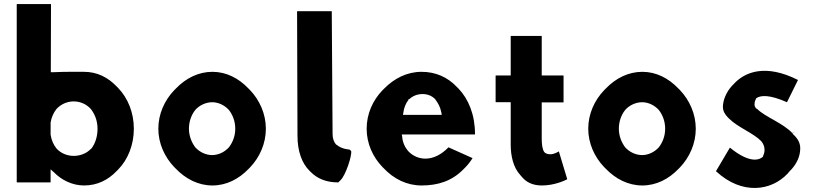

<svg xmlns="http://www.w3.org/2000/svg" viewBox="-20 -887 3990 941"><path d="M426 -157H425C405 -136 375 -123 341 -123C309 -123 278 -136 257 -159C243 -176 232 -200 228 -227V-228V-286C232 -312 243 -336 257 -353C278 -376 309 -390 341 -390C373 -390 403 -377 425 -353C444 -329 458 -296 458 -256C458 -218 447 -184 428 -159ZM227 7 228 6V-57L245 -42C279 -7 332 22 392 22C457 22 510 -5 552 -49L559 -56C607 -105 636 -177 636 -256C636 -335 607 -406 559 -456L552 -463C510 -507 457 -535 392 -535C365 -535 302 -536 239 -533H238H229L230 -866L229 -867H63L62 -866V6L63 7Z M937 -348C957 -371 989 -386 1020 -386C1051 -386 1081 -371 1102 -348C1121 -323 1133 -292 1133 -256C1133 -221 1121 -190 1102 -165C1081 -142 1051 -127 1020 -127C989 -127 959 -141 937 -165C919 -189 906 -221 906 -256C906 -290 917 -323 937 -348ZM841 -61C890 -10 952 22 1021 22C1089 22 1150 -9 1198 -59L1205 -66C1253 -116 1283 -184 1283 -256C1283 -328 1253 -396 1205 -446L1197 -454C1149 -504 1089 -535 1021 -535C953 -535 891 -504 842 -453L834 -445C786 -395 756 -328 756 -256C756 -184 787 -117 834 -68Z M1650 -5C1675 -30 1706 -126 1701 -147L1693 -154C1684 -155 1654 -157 1629 -178H1628L1626 -180C1616 -192 1610 -209 1610 -230L1606 -831L1605 -832H1437L1436 -831L1438 -221C1438 -147 1459 -88 1496 -51L1503 -44C1535 -12 1578 7 1638 7L1643 2Z M1982 -397V-401H1986C2002 -416 2024 -426 2051 -426C2075 -426 2096 -418 2113 -401L2114 -399C2127 -382 2138 -362 2143 -336L2145 -324H1955L1957 -336C1960 -357 1967 -379 1982 -397ZM1980 -147C1964 -166 1953 -190 1951 -218L1949 -228H2307L2308 -230C2308 -325 2276 -402 2227 -453L2220 -460C2174 -509 2115 -535 2046 -535C1975 -535 1912 -503 1862 -452L1854 -444C1807 -395 1777 -329 1777 -256C1777 -184 1807 -118 1854 -69L1861 -62C1910 -10 1974 22 2046 22C2127 22 2195 0 2251 -57L2259 -65C2272 -78 2284 -93 2296 -112L2178 -165C2107 -91 2027 -98 1982 -145Z M2409 -516V-388L2410 -386H2483V-179C2483 -124 2495 -67 2530 -29L2537 -21C2558 5 2589 22 2636 22C2698 22 2750 -3 2759 -8L2760 -9L2719 -145C2710 -140 2695 -131 2677 -131C2667 -131 2658 -133 2650 -139V-140L2648 -141C2638 -155 2635 -179 2635 -209V-385H2741L2742 -386V-515L2741 -517H2635V-710L2634 -711H2484L2483 -710V-517H2410Z M3044 -348C3064 -371 3096 -386 3127 -386C3158 -386 3188 -371 3209 -348C3228 -323 3240 -292 3240 -256C3240 -221 3228 -190 3209 -165C3188 -142 3158 -127 3127 -127C3096 -127 3066 -141 3044 -165C3026 -189 3013 -221 3013 -256C3013 -290 3024 -323 3044 -348ZM2948 -61C2997 -10 3059 22 3128 22C3196 22 3257 -9 3305 -59L3312 -66C3360 -116 3390 -184 3390 -256C3390 -328 3360 -396 3312 -446L3304 -454C3256 -504 3196 -535 3128 -535C3060 -535 2998 -504 2949 -453L2941 -445C2893 -395 2863 -328 2863 -256C2863 -184 2894 -117 2941 -68Z M3558 -163H3557L3489 -48L3490 -47C3617 70 3760 49 3840 -36C3844 -40 3848 -45 3851 -49L3859 -57C3885 -86 3902 -121 3902 -160C3902 -185 3892 -203 3874 -223H3872L3863 -235C3814 -286 3731 -313 3691 -353H3690H3689C3684 -358 3678 -364 3678 -373C3678 -381 3678 -389 3684 -400L3685 -404L3686 -405C3707 -421 3751 -424 3837 -386L3891 -495C3733 -575 3630 -536 3574 -473L3567 -466C3538 -434 3523 -394 3523 -363C3523 -344 3532 -327 3547 -312L3554 -305C3596 -263 3672 -235 3710 -196L3711 -194H3712C3721 -182 3727 -169 3727 -153C3727 -143 3725 -134 3721 -125L3720 -124V-121L3719 -119C3693 -95 3640 -96 3558 -163ZM3872 -238V-237C3871 -237 3862 -236 3862 -237Z"/></svg>

Font: Hussar Woodtype
Style: SeBd
Weight: 900
Foundry: Cannot Into Space Fonts
Version: Version 1.07